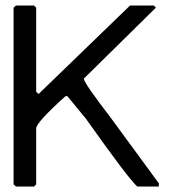

<svg xmlns="http://www.w3.org/2000/svg" viewBox="-20 -685 626 697"><path d="M38.1 -665H103.5L111.3 -657.2V-351.6L120.1 -343.8L452.1 -665H538.1L545.9 -657.2L284.2 -399.4Q284.2 -384.8 381.8 -257.8L556.6 -19.5V-7.8H478.5Q449.2 -32.2 292 -253.9L224.6 -335.9H217.8Q112.3 -241.2 111.3 -218.8V-15.6L103.5 -7.8H38.1L29.3 -15.6V-657.2Z"/></svg>

Font: LaylaRuqaa
Style: Regular
Weight: 400
Version: Version 2.0